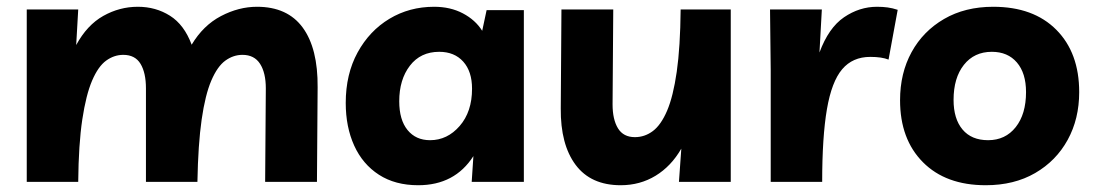

<svg xmlns="http://www.w3.org/2000/svg" viewBox="-20 -537 3241 567"><path d="M59 0V-509H211L205 -404Q237 -463 285 -490Q333 -517 387 -517Q440 -517 482 -490.5Q524 -464 546 -405Q580 -462 632.5 -489.5Q685 -517 739 -517Q829 -517 874 -455.5Q919 -394 918 -279L916 0H763L765 -276Q765 -322 748 -348.5Q731 -375 696 -375Q669 -375 645.5 -358Q622 -341 604 -299Q586 -257 575.5 -184Q565 -111 563 0H411V-276Q411 -322 395 -348.5Q379 -375 344 -375Q317 -375 293.5 -358Q270 -341 252 -299Q234 -257 223 -184Q212 -111 211 0Z M1527 -507V0H1373L1378 -76Q1323 10 1215 10Q1147 10 1099 -21Q1051 -52 1026 -107Q1001 -162 1001 -233Q1001 -318 1036 -382Q1071 -446 1130 -481.5Q1189 -517 1262 -517Q1310 -517 1347 -497.5Q1384 -478 1404 -446L1417 -507ZM1277 -384Q1222 -384 1190.5 -343Q1159 -302 1159 -238Q1159 -183 1183.5 -153Q1208 -123 1250 -123Q1301 -123 1337.5 -165Q1374 -207 1374 -275Q1374 -326 1348 -355Q1322 -384 1277 -384Z M1813 10Q1725 10 1680 -50Q1635 -110 1636 -217L1638 -509H1791L1789 -229Q1789 -184 1805 -158Q1821 -132 1855 -132Q1884 -132 1908 -150Q1932 -168 1950 -210Q1968 -252 1978.5 -325Q1989 -398 1990 -509H2138V0H1985L1992 -98Q1962 -46 1916 -18Q1870 10 1813 10Z M2604 -361Q2584 -369 2550 -369Q2498 -369 2467 -332.5Q2436 -296 2422 -214.5Q2408 -133 2408 0H2256V-330L2254 -509H2407L2400 -382Q2427 -455 2472.5 -486Q2518 -517 2570 -517Q2587 -517 2601.5 -515Q2616 -513 2631 -508Z M2913 -517Q3032 -517 3099.5 -449Q3167 -381 3167 -265Q3167 -186 3133 -124Q3099 -62 3037 -26Q2975 10 2891 10Q2773 10 2705.5 -58Q2638 -126 2638 -241Q2638 -321 2672 -383Q2706 -445 2768 -481Q2830 -517 2913 -517ZM2898 -123Q2949 -123 2979.5 -161.5Q3010 -200 3010 -265Q3010 -321 2983 -352.5Q2956 -384 2909 -384Q2857 -384 2826.5 -345.5Q2796 -307 2796 -242Q2796 -186 2822.5 -154.5Q2849 -123 2898 -123Z"/></svg>

Font: Livvic
Style: Bold
Weight: 700
Designer: Jacques Le Bailly, Baron von Fonthausen
Version: Version 1.001; ttfautohint (v1.8.2)